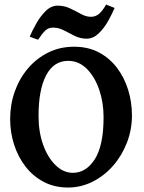

<svg xmlns="http://www.w3.org/2000/svg" viewBox="-20 -815 637 849"><path d="M280.8 14.2Q221.2 14.2 173.8 -10.5Q126.5 -35.2 93.3 -77.9Q60.1 -120.6 42.5 -175Q24.9 -229.5 24.9 -288.6Q24.9 -353 45.4 -410.6Q65.9 -468.3 103.8 -512.7Q141.6 -557.1 193.4 -582.8Q245.1 -608.4 307.6 -608.4Q370.1 -608.4 417.7 -583Q465.3 -557.6 497.8 -514.4Q530.3 -471.2 546.9 -417Q563.5 -362.8 563.5 -305.2Q563.5 -241.2 541 -183.6Q518.6 -126 479.5 -81.5Q440.4 -37.1 389.2 -11.5Q337.9 14.2 280.8 14.2ZM302.2 -50.8Q360.8 -50.8 399.4 -111.3Q438 -171.9 438 -296.9Q438 -361.8 418.5 -418.7Q398.9 -475.6 363.8 -510.7Q328.6 -545.9 281.7 -545.9Q217.3 -545.9 183.8 -481.7Q150.4 -417.5 150.4 -302.2Q150.4 -231.4 170.9 -174.6Q191.4 -117.7 226.1 -84.2Q260.7 -50.8 302.2 -50.8ZM486.8 -779.8Q476.1 -754.4 458.3 -722.4Q440.4 -690.4 416.3 -667.2Q392.1 -644 362.8 -644Q335 -644 310.5 -656.2Q286.1 -668.5 262.7 -680.7Q239.3 -692.9 214.8 -692.9Q193.4 -692.9 179.4 -679.2Q165.5 -665.5 148.4 -639.2L111.3 -652.8Q122.1 -678.2 140.1 -710.4Q158.2 -742.7 182.1 -766.4Q206.1 -790 234.9 -790Q264.6 -790 290 -777.8Q315.4 -765.6 338.1 -753.2Q360.8 -740.7 381.8 -740.7Q402.8 -740.7 418.2 -753.9Q433.6 -767.1 449.2 -794.9Z"/></svg>

Font: Namdhinggo
Style: Bold
Weight: 700
Designer: Victor Gaultney
Foundry: SIL International
Version: Version 3.001